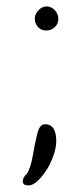

<svg xmlns="http://www.w3.org/2000/svg" viewBox="-20 -559 254 593"><path d="M62.5 -21.5Q74.7 -39.6 81.5 -79.6Q88.4 -119.6 95.5 -147.5Q102.5 -175.3 119.1 -175.3Q153.8 -175.3 153.8 -122.6Q153.8 -99.6 141.1 -67.9Q128.4 -36.1 106.9 -11.2Q85.4 13.7 67.9 13.7Q50.3 13.7 50.3 1.2Q50.3 -11.2 62.5 -21.5ZM122.3 -464.8Q106.9 -464.8 97.2 -475.8Q87.4 -486.8 87.4 -501Q87.4 -515.1 98.6 -527.1Q109.9 -539.1 124.3 -539.1Q138.7 -539.1 149.4 -527.3Q160.2 -515.6 160.2 -500.2Q160.2 -484.9 148.9 -474.9Q137.7 -464.8 122.3 -464.8Z"/></svg>

Font: Amatic
Style: Bold
Weight: 700
Width: 3
Version: Version 2.000; ttfautohint (v0.92-dirty) -l 8 -r 50 -G 50 -x